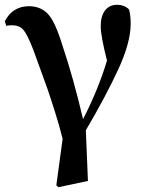

<svg xmlns="http://www.w3.org/2000/svg" viewBox="-20 -571 615 807"><path d="M6.8 -461.9 0 -481.4Q33.2 -544.9 101.6 -544.9Q149.4 -544.9 180.2 -513.7Q210.9 -482.4 241.2 -383.8Q288.1 -245.1 329.1 -70.3Q392.6 -193.4 429.7 -316.4Q403.3 -419.9 403.3 -460.9Q403.3 -502.9 421.4 -526.9Q439.5 -550.8 471.7 -550.8Q502.9 -550.8 522.5 -531.2Q529.3 -504.9 529.3 -471.7Q529.3 -392.6 477.5 -280.3Q425.8 -168 340.8 -23.4L349.6 189.5L225.6 215.8L216.8 208L243.2 12.7Q229.5 -43 210.4 -103Q191.4 -163.1 179.7 -196.8Q168 -230.5 146 -290Q124 -349.6 120.1 -361.3Q94.7 -426.8 78.1 -445.8Q61.5 -464.8 30.3 -464.8Q11.7 -464.8 6.8 -461.9Z"/></svg>

Font: GenRyuMin TW TTF Bold
Style: Regular
Weight: 700
Version: Version 1.300